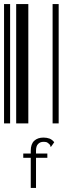

<svg xmlns="http://www.w3.org/2000/svg" viewBox="-20 -610 370 949"><path d="M0 0V-590H30V0ZM60 0V-590H120V0ZM240 0V-590H270V0ZM132 170H95V149H132V135Q132 102 149 86Q166 70 195 70Q211 70 225 75Q239 81 248 93L234 113L231 116L229 114Q229 113 229 111Q228 109 227 106Q225 103 222 101Q217 96 211 93Q205 91 195 91Q178 91 168 102Q158 112 158 135V149H214V170H158V319H132Z"/></svg>

Font: Libre Barcode 128 Text
Style: Regular
Weight: 400
Version: Version 1.005; ttfautohint (v1.8.3)